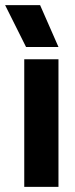

<svg xmlns="http://www.w3.org/2000/svg" viewBox="-52 -732 293 752"><path d="M43 -500H177V0H43ZM105 -712 177 -548H50L-32 -712Z"/></svg>

Font: CyStack Display
Style: Bold
Weight: 700
Designer: Weizhong Zhang
Foundry: 本地遙控
Version: Version 1.000;Glyphs 3.1.2 (3151)